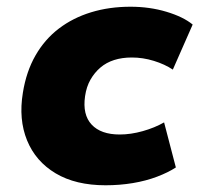

<svg xmlns="http://www.w3.org/2000/svg" viewBox="-20 -540 593 571"><path d="M294 11Q205 11 145.5 -24.5Q86 -60 60.5 -122.5Q35 -185 48 -264Q58 -327 85.5 -375Q113 -423 155 -455Q197 -487 251 -503.5Q305 -520 368 -520Q425 -520 475 -505Q525 -490 553 -467L494 -333Q470 -349 437.5 -359Q405 -369 372 -369Q343 -369 319.5 -361.5Q296 -354 278.5 -339Q261 -324 249 -303Q237 -282 233 -254Q225 -199 252.5 -169.5Q280 -140 336 -140Q369 -140 404.5 -150Q440 -160 468 -176L503 -42Q480 -27 447 -14.5Q414 -2 375 4.5Q336 11 294 11Z"/></svg>

Font: Nunito Sans 6pt Black
Style: Italic
Weight: 900
Italic angle: -9°
Version: Version 3.101;gftools[0.9.27]